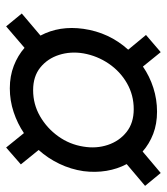

<svg xmlns="http://www.w3.org/2000/svg" viewBox="21 -613 544 626"><g transform="rotate(90 293.0 -300.0)"><path d="M66 -48 136 -108Q161 -86 194.5 -73Q228 -60 268 -60Q308 -60 345.5 -72.5Q383 -85 414 -106L461 -48L516 -96L469 -154Q496 -184 514 -221.5Q532 -259 538 -300Q543 -339 537 -375Q531 -411 515 -441L586 -501L544 -552L474 -493Q449 -515 416.5 -527.5Q384 -540 344 -540Q304 -540 266.5 -528Q229 -516 197 -494L150 -552L94 -504L142 -446Q86 -384 74 -300Q63 -222 96 -160L24 -99ZM154 -300Q162 -345 187.5 -382.5Q213 -420 251.5 -442Q290 -464 336 -464Q381 -464 410.5 -440.5Q440 -417 452.5 -379.5Q465 -342 458 -300Q451 -255 424.5 -218Q398 -181 359 -158.5Q320 -136 274 -136Q229 -136 200 -159.5Q171 -183 159 -220.5Q147 -258 154 -300Z"/></g></svg>

Font: Jost* 400 Book Italic
Style: Italic
Weight: 400
Italic angle: -10°
Version: Version 3.200; ttfautohint (v0.97) -l 8 -r 50 -G 200 -x 14 -